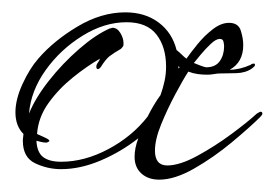

<svg xmlns="http://www.w3.org/2000/svg" viewBox="-20 -282 449 311"><path d="M238 9Q220 9 209 -1Q198 -11 198 -28Q198 -42 204 -58Q176 -36 143 -22Q110 -8 79 -8Q57 -8 37 -17.5Q17 -27 17 -54Q17 -57 17.5 -60Q18 -63 18 -65Q5 -78 5 -100Q5 -121 16.5 -146Q28 -171 42 -187Q67 -216 105.5 -239Q144 -262 183 -262Q215 -262 237 -245.5Q259 -229 266 -201Q271 -197 275 -193Q279 -189 282 -187Q289 -197 300 -210.5Q311 -224 324.5 -234.5Q338 -245 351 -245Q366 -245 370 -232.5Q374 -220 374 -209Q374 -181 352 -169Q368 -169 386 -177Q388 -179 391 -179Q393 -179 393 -177Q393 -175 391.5 -174Q390 -173 388 -171Q378 -164 363 -163.5Q348 -163 336 -163Q332 -163 326.5 -162Q321 -161 316 -161Q308 -161 300.5 -162Q293 -163 285 -166Q276 -152 263.5 -128.5Q251 -105 241 -80.5Q231 -56 231 -38Q231 -14 251 -14Q271 -14 299.5 -29.5Q328 -45 355 -65Q382 -85 396 -98Q398 -99 399.5 -100Q401 -101 402 -101Q405 -101 405 -98Q405 -96 402 -93Q385 -76 355.5 -51.5Q326 -27 294.5 -9Q263 9 238 9ZM79 -20Q117 -20 155.5 -40.5Q194 -61 219 -93Q229 -113 240 -128Q244 -139 246.5 -150.5Q249 -162 249 -174Q249 -206 233.5 -226Q218 -246 185 -246Q149 -246 113.5 -224Q78 -202 54 -168.5Q30 -135 27 -98Q37 -123 59 -151Q81 -179 108 -202.5Q135 -226 158 -236Q160 -236 160.5 -236.5Q161 -237 162 -237Q170 -237 175 -228.5Q180 -220 180 -213V-209Q180 -207 176 -203Q164 -196 157.5 -191Q151 -186 143 -173Q140 -170 139 -170Q136 -170 136 -174Q136 -177 138.5 -180.5Q141 -184 142 -187Q121 -175 98 -156.5Q75 -138 58.5 -115Q42 -92 40 -65Q42 -64 51 -60Q60 -56 60 -54Q60 -53 58 -52Q56 -51 55 -51Q51 -51 47 -52Q43 -53 39 -54Q40 -35 50 -27.5Q60 -20 79 -20ZM314 -173Q329 -173 336 -183Q343 -193 343 -207Q343 -210 342 -214.5Q341 -219 336 -219Q330 -219 321.5 -211Q313 -203 305.5 -194Q298 -185 294 -180Q296 -179 304 -176Q312 -173 314 -173ZM269 -171 271 -173 269 -175Z"/></svg>

Font: Sassy Frass
Style: Regular
Weight: 400
Designer: Robert E. Leuschke
Foundry: Robert E. Leuschke
Version: Version 1.010; ttfautohint (v1.8.3)